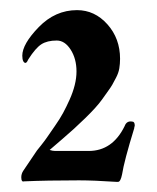

<svg xmlns="http://www.w3.org/2000/svg" viewBox="-20 -793 310 379"><path d="M27 -435Q25 -434 23.5 -436Q22 -438 22 -443Q22 -450 26 -456L53 -496L61 -506Q69 -516 74 -523.5Q79 -531 88.5 -544.5Q98 -558 104.5 -570Q111 -582 117.5 -596.5Q124 -611 127.5 -625Q131 -639 131 -652Q131 -677 119.5 -695Q108 -713 92 -713Q73 -713 61.5 -705.5Q50 -698 36 -676Q31 -664 26 -672Q24 -676 24 -683Q24 -706 56.5 -739.5Q89 -773 132 -773Q167 -773 192 -745Q217 -717 217 -677Q217 -667 215.5 -658Q214 -649 209 -639.5Q204 -630 201.5 -625.5Q199 -621 191 -610Q183 -599 181 -596Q171 -582 148.5 -560Q126 -538 103 -518.5Q80 -499 78 -497Q84 -495 89 -495H155Q202 -495 226 -544Q230 -555 241 -553Q246 -553 246 -545L245 -541V-540Q225 -475 221 -449Q218 -434 213 -434H210Q165 -437 136 -437Q72 -437 27 -435Z"/></svg>

Font: EB Garamond 12
Style: Bold
Weight: 700
Version: Version 0.016